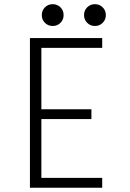

<svg xmlns="http://www.w3.org/2000/svg" viewBox="-20 -878 610 898"><path d="M262.8 -771.2Q248 -756.5 226.5 -756.5Q205 -756.5 190.2 -771.2Q175.5 -786 175.5 -807.5Q175.5 -829 190.2 -843.8Q205 -858.5 226.5 -858.5Q248 -858.5 262.8 -843.8Q277.5 -829 277.5 -807.5Q277.5 -786 262.8 -771.2ZM460.2 -771.2Q445.5 -756.5 424 -756.5Q402.5 -756.5 387.8 -771.2Q373 -786 373 -807.5Q373 -829 387.8 -843.8Q402.5 -858.5 424 -858.5Q445.5 -858.5 460.2 -843.8Q475 -829 475 -807.5Q475 -786 460.2 -771.2ZM458 -654H173.5V-367H407.5V-321H173.5V-46H458V0H120V-700H458Z"/></svg>

Font: League Mono Narrow UltraLight
Style: Regular
Weight: 200
Width: 3
Designer: Tyler Finck
Foundry: The League of Moveable Type / Tyler Finck
Version: Version 2.210